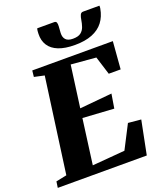

<svg xmlns="http://www.w3.org/2000/svg" viewBox="-187 -1089 1007 1198"><g transform="rotate(-20 316.0 -490.0)"><path d="M-14 0 -8 -41 63 -55.5 149.5 -687 82.5 -701.5 87 -743H622L607.5 -560.5H528.5L490.5 -682L325 -696L287.5 -418.5L502 -438.5L486.5 -344L279.5 -357L239.5 -57.5L456 -75.5L536 -231L621.5 -223L577 0ZM318.5 -979.5Q331 -979.5 334.2 -970Q337.5 -960.5 336.5 -946Q336.5 -937 335 -924.2Q333.5 -911.5 333.5 -902.5Q332 -874 346.5 -858Q361 -842 394 -842Q429 -842 446.5 -855.5Q464 -869 471.5 -890.5Q479 -912 482.5 -935.5Q485 -953 490.8 -966.2Q496.5 -979.5 510.5 -979.5H619Q619.5 -974.5 619.2 -969.8Q619 -965 618 -960.5Q609 -910 581.8 -874.2Q554.5 -838.5 507.5 -819.8Q460.5 -801 392.5 -801Q327.5 -801 284.5 -818Q241.5 -835 220.8 -867.2Q200 -899.5 201.5 -944Q202 -952.5 202.5 -961.5Q203 -970.5 206 -979.5Z"/></g></svg>

Font: Merriweather 60pt Black
Style: Italic
Weight: 900
Italic angle: -7.8°
Version: Version 2.101